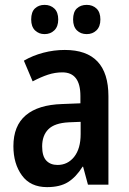

<svg xmlns="http://www.w3.org/2000/svg" viewBox="-20 -758 531 788"><path d="M246 -553Q425 -553 425 -363V0H341L321 -74H319Q292 -31 259 -10.5Q226 10 173 10Q105 10 70 -38Q35 -86 35 -158Q35 -242 86 -285Q137 -328 235 -331L310 -334V-364Q310 -461 236 -461Q206 -461 177 -451.5Q148 -442 114 -424L78 -509Q114 -530 157.5 -541.5Q201 -553 246 -553ZM262 -256Q204 -253 178.5 -227.5Q153 -202 153 -157Q153 -117 170 -99Q187 -81 216 -81Q258 -81 284.5 -114.5Q311 -148 311 -208V-258ZM108 -678Q108 -709 123.5 -723.5Q139 -738 163 -738Q187 -738 203 -723Q219 -708 219 -678Q219 -649 203 -633.5Q187 -618 163 -618Q139 -618 123.5 -633.5Q108 -649 108 -678ZM280 -678Q280 -709 295.5 -723.5Q311 -738 336 -738Q360 -738 376 -723Q392 -708 392 -678Q392 -649 376 -633.5Q360 -618 336 -618Q311 -618 295.5 -633.5Q280 -649 280 -678Z"/></svg>

Font: Noto Sans Gurmukhi Condensed SemiBold
Style: Regular
Weight: 600
Width: 3
Designer: Jelle Bosma - Monotype Design Team
Foundry: Monotype Imaging Inc.
Version: Version 2.004; ttfautohint (v1.8.4.7-5d5b)